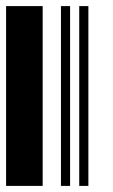

<svg xmlns="http://www.w3.org/2000/svg" viewBox="-20 -610 370 630"><path d="M0 0V-590H120V0ZM180 0V-590H210V0ZM240 0V-590H270V0Z"/></svg>

Font: Libre Barcode 128
Style: Regular
Weight: 400
Version: Version 1.005; ttfautohint (v1.8.3)